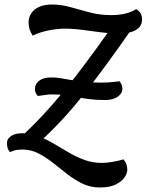

<svg xmlns="http://www.w3.org/2000/svg" viewBox="-20 -717 656 860"><path d="M157.3 -80.8 63 -94Q137 -160.5 207.2 -240.2Q277.3 -320 344.4 -408.7Q411.5 -497.3 475.7 -589.2L569 -585.7Q459.3 -427.5 361.1 -301.8Q262.8 -176 157.3 -80.8ZM427 122.7Q384.7 122.7 349.2 105.4Q313.8 88.2 281.8 63.2Q249.7 38.2 217.7 12.7Q185.7 -12.7 152.2 -29.9Q118.8 -47.2 79.3 -47.2Q56.3 -47.2 44.2 -42.8Q32 -38.3 24.2 -35.7Q18.5 -42.5 14.9 -51.7Q11.3 -60.8 11.3 -77Q11.3 -95.2 29.6 -107.7Q47.8 -120.2 81 -120.2Q118.2 -120.2 152.6 -106.8Q187 -93.5 220.3 -73.8Q253.7 -54.2 287.8 -34.1Q322 -14 358.3 -0.7Q394.7 12.7 436.2 12.7Q456.3 12.7 484.7 7.9Q513 3.2 533 -3.3Q550.2 16.5 550.2 42.7Q550.2 59.3 537.6 77.8Q525 96.3 498.2 109.5Q471.5 122.7 427 122.7ZM450.8 -269Q411.8 -269 382.5 -272.7Q353.2 -276.3 327.5 -281.6Q301.8 -286.8 274 -290.5Q246.2 -294.2 210.2 -294.2Q198.2 -294.2 182.1 -291.6Q166 -289 149.3 -287Q136.3 -302.5 136.3 -316.2Q136.3 -341.2 155.7 -355.7Q175 -370.2 209.7 -370.2Q230.3 -370.2 251.8 -366.7Q273.2 -363.2 298.7 -358.6Q324.2 -354 356.8 -350.5Q389.3 -347 432.3 -347Q465 -347 483.8 -349.5Q502.7 -352 515.3 -353Q521.7 -345 525 -336.7Q528.3 -328.3 528.3 -319.8Q528.3 -298.2 506.9 -283.6Q485.5 -269 450.8 -269ZM126.8 -557.3Q117.7 -570.3 112.8 -584.8Q108 -599.3 108 -615.8Q108 -639.8 120.5 -658.1Q133 -676.3 156.1 -686.6Q179.2 -696.8 211.2 -696.8Q254 -696.8 295.8 -685Q337.7 -673.2 382.7 -661.2Q427.7 -649.3 479.2 -649.3Q512.8 -649.3 541.5 -656.2Q570.2 -663 589.7 -676Q603.3 -668.7 609.8 -657Q616.3 -645.3 616.3 -629.3Q616.3 -610.8 605.5 -596.9Q594.7 -583 572.2 -575.1Q549.8 -567.2 516 -567.2Q470.8 -567.2 429.3 -572.6Q387.8 -578 347.8 -583.3Q307.7 -588.7 266.2 -588.7Q252 -588.7 227.8 -585.8Q203.5 -583 177.1 -576.1Q150.7 -569.2 126.8 -557.3Z"/></svg>

Font: Sansita Swashed Light
Style: Regular
Weight: 300
Designer: Pablo Cosgaya
Foundry: Omnibus-Type
Version: Version 1.003